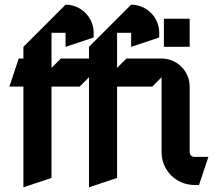

<svg xmlns="http://www.w3.org/2000/svg" viewBox="-20 -770 930 820"><path d="M680 -690V-570H790V-690ZM260 -750 80 -570V-520H60L20 -400H80V30L200 -10V-400H320L360 -440V30L480 -10V-400H630L670 -440V-120C670 -42.7 732.7 20 810 20H830L870 -100H810C799 -100 790 -109 790 -120V-400C790 -466.2 736.2 -520 670 -520H520L480 -480V-630H540V-570L660 -610V-630C660 -696.2 606.2 -750 540 -750L360 -570V-520H240L200 -480V-630H260V-570L380 -610V-630C380 -696.2 326.2 -750 260 -750Z"/></svg>

Font: Abibas
Style: Medium
Weight: 500
Version: Version 0.3